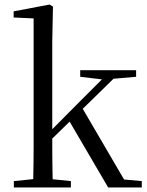

<svg xmlns="http://www.w3.org/2000/svg" viewBox="-20 -825 647 845"><path d="M41 0V-28L150 -39H183L292 -28V0ZM125 0Q126 -20 126.5 -48.5Q127 -77 127.5 -108.5Q128 -140 128 -171.5Q128 -203 128 -229V-744L40 -748V-775L198 -805L213 -796L210 -641V-231Q210 -205 210 -173Q210 -141 210.5 -109Q211 -77 211.5 -48.5Q212 -20 213 0ZM169 -175V-219H173L320 -367L469 -516H518ZM456 0 281 -299 339 -355 526 -35 604 -28V0ZM333 -487V-516H579V-487L462 -477L443 -474Z"/></svg>

Font: Noto Serif KR
Style: Regular
Weight: 400
Designer: Ryoko NISHIZUKA  (kana & ideographs); Frank Grießhammer (Latin, Greek & Cyrillic); Wenlong ZHANG  (bopomofo); Sandoll Co
Foundry: Adobe
Version: Version 2.003-H1;hotconv 1.1.1;makeotfexe 2.6.0